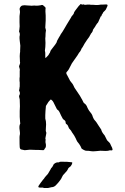

<svg xmlns="http://www.w3.org/2000/svg" viewBox="-20 -753 619 954"><path d="M75 -595Q81 -586 77 -571V-562Q78 -558 78 -551Q79 -542 81 -526Q81 -522 80.5 -514Q80 -506 80 -502V-495Q79 -493 79 -489Q79 -487 78.5 -482Q78 -477 78 -474Q78 -458 79 -451V-447Q82 -441 75 -425V-421Q80 -409 78 -400V-381Q78 -378 78 -372Q78 -366 77 -364V-351Q77 -346 78 -344V-337V-328Q78 -326 78 -323Q78 -320 77 -318Q77 -313 75 -305V-302Q83 -290 75 -277V-272Q78 -260 78 -259Q79 -247 79 -225Q79 -210 78 -202V-199V-172Q78 -164 80 -144Q82 -141 80 -138Q74 -126 78 -104Q80 -90 79 -86Q78 -83 77.5 -78Q77 -73 77 -71Q77 -30 78 -21Q80 -10 87 -10Q90 -10 96.5 -8Q103 -6 107 -7Q114 -7 126 -9H133Q141 -8 159 -8H167H170Q177 -7 191 -7Q199 -5 202 -14L203 -15Q212 -23 206 -46V-51Q208 -61 205 -64L206 -66Q206 -68 206 -69Q206 -72 208 -79Q210 -86 210 -90V-95Q206 -102 208 -117Q209 -123 209 -135Q209 -152 205 -164V-170V-179V-181Q205 -195 206 -202Q206 -208 208 -224V-226Q209 -227 209 -228Q211 -231 215 -237.5Q219 -244 221 -247Q222 -249 226 -252.5Q230 -256 231 -258H234Q243 -252 248 -240Q250 -236 255 -226Q260 -216 262 -212Q263 -211 265 -208Q272 -205 278 -191Q282 -181 292 -163Q294 -160 300 -156Q306 -152 306 -145Q306 -138 312 -135Q317 -132 321 -120Q322 -115 326 -112Q334 -104 338 -95Q340 -92 344 -86.5Q348 -81 349 -79Q357 -65 360 -57Q361 -52 373 -38Q382 -25 383 -20L384 -19Q384 -18 384 -17Q385 -14 394.5 -9Q404 -4 407 -4Q423 -4 431 -2Q440 0 458 -2Q472 -4 479 -4Q484 -4 492 -3.5Q500 -3 505 -3Q518 -3 525 -6H531Q535 -5 537.5 -6.5Q540 -8 539 -12Q539 -13 537 -19Q535 -23 531.5 -30Q528 -37 527 -40Q526 -42 524 -44L512 -56L509 -62L500 -80Q485 -97 483 -109Q480 -114 479 -115Q475 -120 469 -130Q463 -140 460 -144Q458 -147 456 -149.5Q454 -152 451.5 -154.5Q449 -157 448 -159Q448 -160 447 -160L446 -162L443 -168Q442 -170 440.5 -174Q439 -178 439 -179L435 -187Q421 -203 414 -219Q409 -234 397 -241Q395 -243 395 -244L387 -260Q385 -262 385 -263Q382 -271 359 -304Q349 -317 344 -330Q342 -335 335 -343Q328 -351 328 -352L325 -358Q317 -372 314 -379Q313 -380 310 -386Q308 -392 312 -396Q318 -402 322 -409Q327 -418 337 -438Q344 -448 346 -451Q353 -462 365 -478Q374 -494 378 -497Q379 -498 382 -504Q384 -510 386 -513Q390 -517 394.5 -526Q399 -535 400 -536Q414 -558 422 -568Q423 -569 424.5 -572Q426 -575 427 -577Q428 -578 429.5 -581Q431 -584 432 -586Q441 -595 442 -605L448 -614Q453 -620 455 -625Q463 -638 466 -640Q468 -642 468 -643Q470 -647 473.5 -655.5Q477 -664 479 -668L480 -671Q485 -672 485 -678Q485 -679 486 -680Q492 -688 493 -692L502 -701Q506 -705 507 -708Q511 -716 513 -721Q518 -731 507 -731Q504 -731 497.5 -730.5Q491 -730 488 -730H480Q472 -728 458 -728Q455 -728 451 -728.5Q447 -729 445 -729H430L428 -730H426H413Q402 -728 397 -730Q394 -733 389 -730Q388 -729 386 -731Q383 -733 382 -733H381Q373 -727 358 -706Q354 -700 352 -698Q351 -697 348 -691Q347 -683 338 -674Q334 -670 333 -666Q314 -634 311 -630Q308 -625 303.5 -617Q299 -609 297 -606Q295 -602 290 -594.5Q285 -587 282 -583Q281 -581 278.5 -576Q276 -571 274 -569Q272 -566 269 -560Q266 -554 264 -551L261 -542L260 -540L254 -531Q251 -526 244 -518Q237 -510 234 -505Q231 -502 229 -494Q227 -488 225 -487L224 -486Q223 -482 220 -478.5Q217 -475 213.5 -471.5Q210 -468 208 -466H207Q206 -465 205 -465V-468V-491Q205 -492 204.5 -493.5Q204 -495 204 -496V-498L203 -500Q206 -520 206 -540Q206 -544 205.5 -551Q205 -558 205 -562Q205 -564 205.5 -567Q206 -570 206 -572Q206 -590 208 -600Q209 -602 207.5 -606Q206 -610 206 -612Q205 -613 205 -616Q205 -627 207 -651V-663V-676Q205 -700 206 -707Q209 -717 199 -722L197 -724Q192 -731 183 -727Q168 -724 156 -725Q152 -726 143.5 -725Q135 -724 131 -725Q128 -725 122.5 -725.5Q117 -726 114 -726Q110 -727 101 -727Q100 -727 98 -726.5Q96 -726 94 -726Q87 -726 81.5 -718.5Q76 -711 78 -704Q81 -694 77 -673V-660V-642Q79 -621 76 -604Q76 -601 75 -599ZM197 181H219Q222 180 228 179Q234 178 237 177Q246 177 255 170Q271 154 277 145Q284 137 289 125Q292 117 300 110Q315 95 318 86Q319 82 326 77Q332 74 335 67Q336 66 337 63.5Q338 61 338 60Q342 53 334 53Q307 50 304 51Q302 51 289 50.5Q276 50 274 53Q273 54 270 54Q260 52 248 62Q247 62 244 69Q240 78 234 83L231 89Q220 108 218 111Q217 113 209 121Q208 122 206 124.5Q204 127 203 128Q199 135 193 141Q189 146 182 155.5Q175 165 172 170Q167 179 178 179H193Q195 179 197 181Z"/></svg>

Font: Gutenberg Clean
Style: Regular
Weight: 400
Designer: Nicola Manzari, Bruno Pierini
Foundry: Unio | Creative Solutions
Version: Version 1.001;PS 001.001;hotconv 1.0.88;makeotf.lib2.5.64775